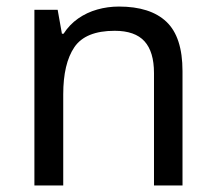

<svg xmlns="http://www.w3.org/2000/svg" viewBox="-20 -566 658 586"><path d="M343 -546Q439 -546 488 -499.5Q537 -453 537 -349V0H450V-343Q450 -408 421 -440Q392 -472 330 -472Q241 -472 207 -422Q173 -372 173 -278V0H85V-536H156L169 -463H174Q192 -491 218.5 -509.5Q245 -528 277 -537Q309 -546 343 -546Z"/></svg>

Font: Noto Sans Ambassadori
Style: Regular
Weight: 400
Designer: Monotype Design Team
Foundry: Monotype Imaging Inc.
Version: Version 2.013